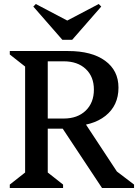

<svg xmlns="http://www.w3.org/2000/svg" viewBox="-20 -947 707 967"><path d="M29.3 0V-17.4L106.5 -78.2V-611.8L29.3 -672.6V-690H220.5V-78.2L297.7 -17.4V0ZM493.9 0 278.3 -325.4 396.5 -344.7 615 -13 528.3 -114 655.2 -17.4V0ZM168.4 -299.1V-350H300.8Q370.2 -350 411.5 -389.7Q452.9 -429.4 452.9 -495.8Q452.9 -561.1 411.7 -599.7Q370.5 -638.2 300.8 -638.2H150.5V-690H322.8Q442.2 -690 509.4 -641Q576.7 -592.1 576.7 -505.5Q576.7 -415.7 511.2 -363.6Q445.7 -311.5 331.4 -311.5H325.7V-299.1ZM160.4 -926.8 324.8 -840.3H312.8L477.3 -926.8L489.9 -913.9L343.7 -746.7H293.9L147.8 -913.9Z"/></svg>

Font: Platypi Light
Style: Regular
Weight: 300
Designer: David Sargent
Foundry: Bolt Cutter Type
Version: Version 1.200